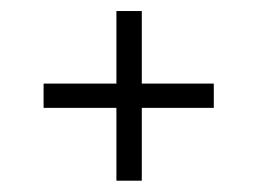

<svg xmlns="http://www.w3.org/2000/svg" viewBox="-20 -568 466 348"><path d="M191 -240.5V-372.5H59V-416.5H191V-548H237V-416.5H367.5V-372.5H237V-240.5Z"/></svg>

Font: Big Shoulders Stencil Text ExtraLight
Style: Regular
Weight: 250
Version: Version 2.001